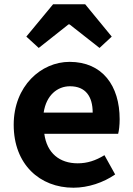

<svg xmlns="http://www.w3.org/2000/svg" viewBox="-20 -863 621 897"><path d="M323 14C392 14 463 -10 518 -48L468 -138C427 -113 388 -100 343 -100C259 -100 199 -147 187 -238H532C536 -252 539 -279 539 -306C539 -462 459 -574 305 -574C172 -574 44 -461 44 -280C44 -95 166 14 323 14ZM184 -337C196 -418 248 -460 307 -460C380 -460 413 -412 413 -337ZM103 -692 161 -639 300 -749H305L445 -639L502 -692L378 -843H228Z"/></svg>

Font: Noto Sans Mono CJK HK
Style: Bold
Weight: 700
Designer: Ryoko NISHIZUKA 西塚涼子 (kana, bopomofo & ideographs); Paul D. Hunt (Latin, Greek & Cyrillic); Sandoll Communications 산돌커뮤니
Foundry: Adobe
Version: Version 2.004;hotconv 1.0.118;makeotfexe 2.5.65603